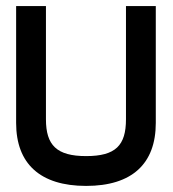

<svg xmlns="http://www.w3.org/2000/svg" viewBox="-20 -600 569 631"><path d="M394 -208C394 -122 360 -87 263 -87C166 -87 131 -123 131 -208V-580H33V-196C33 -62 112 11 263 11C414 11 492 -62 492 -196V-580H394Z"/></svg>

Font: Charger
Style: ExBd
Weight: 400
Designer: Jasper
Foundry: Cannot Into Space Fonts
Version: Version 0.99